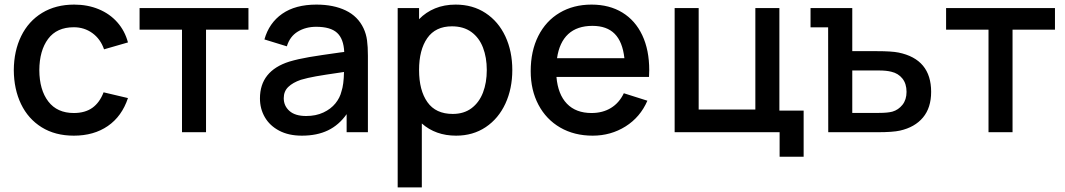

<svg xmlns="http://www.w3.org/2000/svg" viewBox="-20 -575 4633 835"><path d="M40 -270Q40.5 -353.5 72.2 -418.2Q104 -483 163.2 -519Q222.5 -555 302.5 -555Q361 -555 409.2 -535Q457.5 -515 490.2 -478Q523 -441 536.5 -390.5L432.5 -360.5Q417 -405.5 381.8 -431Q346.5 -456.5 301 -456.5Q227 -456.5 189.2 -405.8Q151.5 -355 151 -270Q151.5 -184 190 -133.8Q228.5 -83.5 301 -83.5Q350 -83.5 381.8 -106.2Q413.5 -129 430.5 -173.5L536.5 -148.5Q510 -69 449 -27Q388 15 301 15Q220 15 161.2 -21.5Q102.5 -58 71.5 -122.5Q40.5 -187 40 -270Z M771.5 0V-446H587V-540H1060.5V-446H876V0Z M1580 -332.5V0H1487.5V-78.5Q1454 -31 1406.2 -8Q1358.5 15 1293 15Q1235 15 1194 -6.8Q1153 -28.5 1131.8 -65.2Q1110.5 -102 1110.5 -147Q1110.5 -266.5 1238 -307Q1276.5 -318.5 1325.2 -326.8Q1374 -335 1460.5 -347L1477 -349Q1474.5 -406 1446 -432.2Q1417.5 -458.5 1355 -458.5Q1309.5 -458.5 1275 -437.5Q1240.5 -416.5 1227.5 -373.5L1130 -403.5Q1150 -475 1207.2 -515Q1264.5 -555 1356 -555Q1430.5 -555 1483.5 -529.5Q1536.5 -504 1561 -452Q1572.5 -427.5 1576.2 -399.8Q1580 -372 1580 -332.5ZM1465 -177.5Q1475 -206.5 1476 -262L1463 -260Q1390 -249.5 1353.8 -243Q1317.5 -236.5 1288.5 -228Q1253.5 -216 1233.8 -197Q1214 -178 1214 -148Q1214 -114.5 1238.8 -92.5Q1263.5 -70.5 1311.5 -70.5Q1354 -70.5 1386.5 -85.8Q1419 -101 1438.8 -125.5Q1458.5 -150 1465 -177.5Z M2208 -270.5Q2208 -189.5 2178 -124.5Q2148 -59.5 2092.5 -22.2Q2037 15 1963.5 15Q1874.5 15 1814.5 -38V240H1709.5V-540H1802.5V-491.5Q1832 -522 1872 -538.5Q1912 -555 1961.5 -555Q2036 -555 2091.8 -518.2Q2147.5 -481.5 2177.8 -416.8Q2208 -352 2208 -270.5ZM2097 -270.5Q2097 -325 2080.5 -368Q2064 -411 2030 -435.8Q1996 -460.5 1945.5 -460.5Q1874 -460.5 1838.2 -409.2Q1802.5 -358 1802.5 -270.5Q1802.5 -182 1838.8 -130.8Q1875 -79.5 1949 -79.5Q1997.5 -79.5 2030.8 -104.5Q2064 -129.5 2080.5 -172.5Q2097 -215.5 2097 -270.5Z M2400 -240.5Q2406.5 -164.5 2445.5 -124Q2484.5 -83.5 2552.5 -83.5Q2601 -83.5 2637 -105.5Q2673 -127.5 2693 -169.5L2795.5 -137Q2764.5 -65.5 2700.5 -25.2Q2636.5 15 2557.5 15Q2477.5 15 2416.5 -20.2Q2355.5 -55.5 2321.8 -119.2Q2288 -183 2288 -265.5Q2288 -353 2321 -418.5Q2354 -484 2414 -519.5Q2474 -555 2552.5 -555Q2630 -555 2686.5 -520.5Q2743 -486 2773.2 -421.8Q2803.5 -357.5 2803.5 -270Q2803.5 -260.5 2802.5 -240.5ZM2402.5 -322H2695.5Q2687.5 -393.5 2653.2 -428Q2619 -462.5 2556.5 -462.5Q2490 -462.5 2451.2 -426.8Q2412.5 -391 2402.5 -322Z M3370.5 106.5V0H2914V-540H3018.5V-98.5H3265V-540H3369.5V-94H3475V106.5Z M3581.5 -456H3505V-540H3686.5V-352.5H3793.5Q3857.5 -352.5 3887.5 -346.5Q4029.5 -317.5 4029.5 -175.5Q4029.5 -106.5 3994 -64Q3958.5 -21.5 3894 -7Q3863 0 3796.5 0H3582ZM3802.5 -84Q3840.5 -84 3861 -89.5Q3887 -97 3904.8 -119.2Q3922.5 -141.5 3922.5 -175.5Q3922.5 -211 3904.5 -233.5Q3886.5 -256 3856.5 -263Q3835 -268.5 3802.5 -268.5H3686.5V-84Z M4279 0V-446H4094.5V-540H4568V-446H4383.5V0Z"/></svg>

Font: Manrope KiralyPet SmBd KiralyPet
Style: Regular
Weight: 600
Designer: Mikhail Sharanda
Foundry: Mikhail Sharanda
Version: Version 4.502